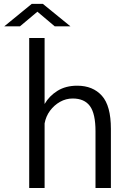

<svg xmlns="http://www.w3.org/2000/svg" viewBox="-20 -940 690 960"><path d="M126 0V-750H203V-420Q226 -460 267.2 -485.8Q308.5 -511.5 366 -511.5Q444.5 -511.5 489.5 -461.2Q534.5 -411 534.5 -295.5V0H457.5V-284Q457.5 -371.5 429.8 -409.5Q402 -447.5 343.5 -447.5Q310 -447.5 280.5 -431Q251 -414.5 230.2 -386.5Q209.5 -358.5 203 -323V0ZM1.5 -808.5 138.5 -920.5H194.5L332 -808.5H253.5L167 -881.5L80 -808.5Z"/></svg>

Font: Trispace Light
Style: Regular
Weight: 300
Designer: Tyler Finck
Foundry: Etcetera Type Company
Version: Version 1.210; ttfautohint (v1.8.3)